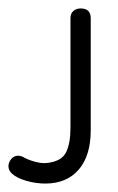

<svg xmlns="http://www.w3.org/2000/svg" viewBox="-20 -425 280 455"><path d="M87 10Q65 10 42.5 3.5Q20 -3 9 -13Q0 -21 0 -31Q0 -40 6.5 -48Q13 -56 23 -56Q27 -56 33 -54Q44 -47 62 -42Q80 -37 93 -39Q126 -43 136.5 -64Q147 -85 147 -122V-382Q147 -393 154 -399Q161 -405 171 -405Q195 -405 195 -382V-116Q195 -56 166.5 -23Q138 10 87 10Z"/></svg>

Font: Dongle Light
Style: Regular
Weight: 300
Designer: Yanghee Ryu
Foundry: Yanghee Ryu
Version: Version 2.000